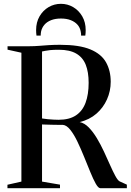

<svg xmlns="http://www.w3.org/2000/svg" viewBox="-20 -985 684 1005"><path d="M19 0V-18L92 -34.5V-709L19.5 -725V-743H136Q160 -743 184.2 -745Q208.5 -747 235.8 -748.8Q263 -750.5 294.5 -750.5Q395 -750.5 452.8 -726.5Q510.5 -702.5 535 -658.8Q559.5 -615 559.5 -557Q559.5 -508.5 540 -464.8Q520.5 -421 484.5 -389.8Q448.5 -358.5 397 -346Q422 -341 444.5 -318Q467 -295 487 -261.8Q507 -228.5 524.2 -191.5Q541.5 -154.5 556.2 -121Q571 -87.5 583.5 -64.5Q596 -41.5 605.5 -36L644 -18.5V0H505Q494.5 0 481.2 -23.5Q468 -47 452.8 -84.2Q437.5 -121.5 420.5 -163.5Q403.5 -205.5 385.5 -243.2Q367.5 -281 348 -305.5Q328.5 -330 308.5 -331.5Q297.5 -331.5 282.2 -331.5Q267 -331.5 251 -332Q235 -332.5 221.5 -332.8Q208 -333 200 -333.5V-34.5L294 -18.5V0ZM286.5 -358Q342.5 -358 377 -380.8Q411.5 -403.5 427.8 -447Q444 -490.5 444 -551.5Q444 -607.5 428.8 -646Q413.5 -684.5 379.2 -704.5Q345 -724.5 288.5 -724.5Q260.5 -724.5 243.2 -722.8Q226 -721 216 -718.8Q206 -716.5 200 -715.5V-365Q214 -362.5 230.2 -361Q246.5 -359.5 261.2 -358.8Q276 -358 286.5 -358ZM299 -965Q333.5 -965 363 -947.8Q392.5 -930.5 410.5 -899.5Q428.5 -868.5 428.5 -827.5Q428.5 -819 428 -812.8Q427.5 -806.5 426.5 -798.5H404.5Q404.5 -804 404.2 -809.2Q404 -814.5 402.5 -820Q399 -840.5 385.5 -855.8Q372 -871 350.2 -879.5Q328.5 -888 299 -888Q269.5 -888 247.8 -879.5Q226 -871 212.8 -855.8Q199.5 -840.5 195 -820Q194 -814.5 193.5 -809.2Q193 -804 193 -798.5H171Q170 -806.5 169.5 -812.8Q169 -819 169 -827.5Q169 -868.5 187 -899.5Q205 -930.5 234.5 -947.8Q264 -965 299 -965Z"/></svg>

Font: Merriweather 144pt
Style: Regular
Weight: 400
Version: Version 2.100